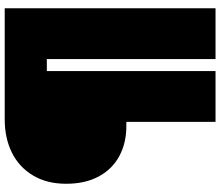

<svg xmlns="http://www.w3.org/2000/svg" viewBox="-80 -722 936 816"><g transform="rotate(-90 388.0 -314.0)"><path d="M278 -245H260Q188 -245 132.5 -275Q77 -305 46 -362.5Q15 -420 15 -501Q15 -583 50.5 -642Q86 -701 147.5 -731.5Q209 -762 289 -762H761V134H545V-583H494V134H278Z"/></g></svg>

Font: Readiness Black
Style: Regular
Weight: 900
Designer: Katatrad Team
Foundry: CadsonDemak
Version: Version 1.00;April 23, 2019;FontCreator 11.5.0.2425 64-bit; 